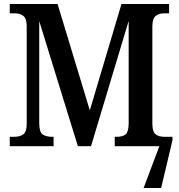

<svg xmlns="http://www.w3.org/2000/svg" viewBox="-20 -734 900 964"><path d="M846 -30 789 210H701L780 0H556V-47H564Q597 -47 611 -59.5Q625 -72 626 -111V-629L437 0H371L177 -628V-115Q177 -73 193 -60Q209 -47 244 -47H249V0H29V-47H49Q81 -47 97.5 -60Q114 -73 114 -110V-603Q114 -640 98 -653.5Q82 -667 54 -667H29V-714H269L431 -180L590 -714H829V-667H804Q776 -667 760.5 -653Q745 -639 745 -602V-112Q745 -74 760.5 -60.5Q776 -47 807 -47H846Z"/></svg>

Font: Noto Serif NarrowSemiBold
Style: Regular
Weight: 600
Width: 4
Designer: Monotype Design Team
Foundry: Monotype Imaging Inc.
Version: Version 1.001